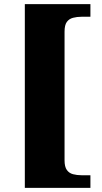

<svg xmlns="http://www.w3.org/2000/svg" viewBox="-20 -780 494 928"><path d="M100 128V-760H417V-699H374Q352 -699 333 -694Q314 -689 303 -674Q292 -659 292 -627V-5Q292 26 303 41.5Q314 57 333 62Q352 67 374 67H417V128Z"/></svg>

Font: Noto Serif Tibetan Black
Style: Regular
Weight: 900
Version: Version 2.103